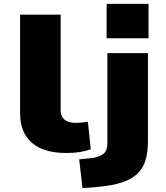

<svg xmlns="http://www.w3.org/2000/svg" viewBox="-20 -781 861 994"><path d="M323 11Q206 11 145 -42Q84 -95 84 -193V-705H294V-210Q294 -189 303 -174.5Q312 -160 329 -152.5Q346 -145 372 -145Q390 -145 407 -147Q424 -149 435 -151L450 -8Q420 2 391 6.5Q362 11 323 11ZM532 -583V-761H749V-583ZM407 193 390 44 458 37Q495 32 515.5 15.5Q536 -1 536 -40V-506H746V-49Q746 0 735.5 41Q725 82 697.5 112Q670 142 618 161Q566 180 482 187Z"/></svg>

Font: Nunito Sans 7pt Expanded Black
Style: Regular
Weight: 900
Width: 7
Designer: Vernon Adams
Foundry: Vernon Adams
Version: Version 3.101;gftools[0.9.27]